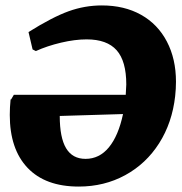

<svg xmlns="http://www.w3.org/2000/svg" viewBox="-20 -675 672 707"><path d="M628 -374Q628 -348 625 -321Q614 -223 566 -147.5Q518 -72 441 -30Q364 12 270 12Q147 12 81.5 -57Q16 -126 16 -252Q16 -279 19 -309H21L31 -326H443Q445 -354 445 -364Q445 -450 409.5 -490Q374 -530 299 -530Q256 -530 205 -518Q154 -506 112 -487L100 -493L85 -557Q173 -612 232.5 -633.5Q292 -655 355 -655Q438 -655 499.5 -620.5Q561 -586 594.5 -522Q628 -458 628 -374ZM433 -255 200 -248Q200 -168 223.5 -129Q247 -90 295 -90Q346 -90 381 -132.5Q416 -175 433 -255Z"/></svg>

Font: Alegreya SC ExtraBold
Style: Italic
Weight: 800
Italic angle: -7°
Designer: Juan Pablo del Peral
Foundry: Huerta Tipografica
Version: Version 2.007; ttfautohint (v1.6)